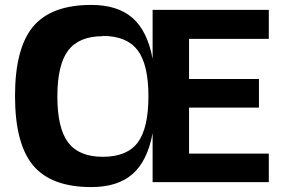

<svg xmlns="http://www.w3.org/2000/svg" viewBox="-20 -740 1142 780"><path d="M1072 -584V-582H748V-419H1032V-303H748V-116H1072V0H600V-199Q579 -86 518.5 -33Q458 20 351 20Q188 20 114.5 -68Q41 -156 41 -350Q41 -544 114.5 -632Q188 -720 351 -720Q458 -720 518.5 -667Q579 -614 600 -501V-700H1072ZM398 -594V-593Q301 -593 257 -535Q213 -477 213 -348Q213 -219 257 -161Q301 -103 398 -103Q496 -103 539.5 -161Q583 -219 583 -349Q583 -478 539 -536Q495 -594 398 -594Z"/></svg>

Font: Fivo Sans Modern
Style: Regular
Weight: 700
Designer: Alexander Slobzheninov
Foundry: Alexander Slobzheninov
Version: 1.0